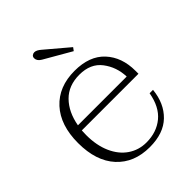

<svg xmlns="http://www.w3.org/2000/svg" viewBox="-198 -768 877 877"><g transform="rotate(-45 240.0 -330.0)"><path d="M162 -651Q162 -660 168 -665Q174 -670 182 -670Q196 -670 214 -654L324 -561L313 -546L183 -621Q162 -633 162 -651ZM83 -264Q82 -254 82 -234Q82 -168 104 -118.5Q126 -69 165 -42.5Q204 -16 253 -16Q319 -16 364 -53Q409 -90 422 -165H444Q436 -85 387 -37.5Q338 10 249 10Q148 10 89 -54.5Q30 -119 30 -235Q30 -350 89.5 -415Q149 -480 252 -480Q348 -480 398.5 -425.5Q449 -371 449 -283V-264ZM87 -293H402Q400 -356 363.5 -404Q327 -452 255 -452Q185 -452 142.5 -409Q100 -366 87 -293Z"/></g></svg>

Font: Taviraj ExtraLight
Style: Regular
Weight: 275
Designer: Katatrad Team
Foundry: CadsonDemak
Version: Version 1.001